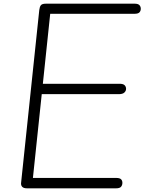

<svg xmlns="http://www.w3.org/2000/svg" viewBox="-20 -1024 786 1044"><path d="M126.5 0Q108 0 100.2 -8.8Q92.5 -17.5 95 -33L193.5 -969Q195.5 -986.5 202 -995.2Q208.5 -1004 230 -1004H711.5Q731 -1004 738.2 -996Q745.5 -988 745.5 -976.5Q745.5 -964.5 738.2 -956.8Q731 -949 711.5 -949H253L213 -568.5H630Q650 -568.5 657.8 -560.5Q665.5 -552.5 665.5 -541Q665.5 -529.5 656.2 -520.8Q647 -512 626 -512H207L159 -56.5H611.5Q631 -56.5 638.2 -49.2Q645.5 -42 645.5 -30Q645.5 -17 638.2 -8.5Q631 0 611.5 0Z"/></svg>

Font: Edu NSW ACT Cursive
Style: Regular
Weight: 400
Designer: Tina and Corey Anderson, Eben Sorkin, Mirko Velimirovic
Foundry: Sorkin Type Co.
Version: Version 2.000